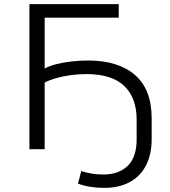

<svg xmlns="http://www.w3.org/2000/svg" viewBox="-20 -725 824 933"><path d="M486 188Q450 188 416.5 182.5Q383 177 359 167L375 106Q398 114 424.5 118.5Q451 123 482 123Q557 123 600.5 81Q644 39 644 -48V-144Q644 -249 584 -307Q524 -365 399 -365Q361 -365 324.5 -360Q288 -355 255.5 -346Q223 -337 197 -324V0H123V-705H557V-639H197V-392Q221 -405 255 -413.5Q289 -422 328.5 -426.5Q368 -431 408 -431Q554 -431 635.5 -361Q717 -291 717 -150V-49Q717 27 688.5 80.5Q660 134 608.5 161Q557 188 486 188Z"/></svg>

Font: Nunito Sans 7pt SemiExpanded Light
Style: Regular
Weight: 300
Width: 6
Designer: Vernon Adams
Foundry: Vernon Adams
Version: Version 3.101;gftools[0.9.27]